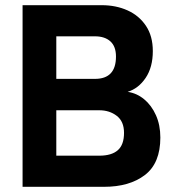

<svg xmlns="http://www.w3.org/2000/svg" viewBox="-20 -720 680 740"><path d="M67 0V-700H372Q427 -700 471.5 -680Q516 -660 542.5 -620.5Q569 -581 569 -523Q569 -461 541.5 -420Q514 -379 472 -366Q507 -361 535.5 -337.5Q564 -314 581 -276Q598 -238 598 -190Q598 -91 538.5 -45.5Q479 0 381 0ZM197 -120H363Q410 -120 434 -141Q458 -162 458 -208Q458 -252 430 -273.5Q402 -295 363 -295H197ZM197 -416H346Q427 -416 427 -502Q427 -541 405.5 -560.5Q384 -580 346 -580H197Z"/></svg>

Font: Zen Kaku Gothic Antique Black
Style: Regular
Weight: 900
Designer: Yoshimichi Ohira
Foundry: Positype
Version: Version 1.001